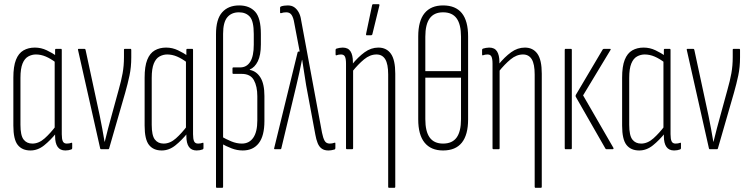

<svg xmlns="http://www.w3.org/2000/svg" viewBox="-20 -715 3586 920"><path d="M126 6Q86 6 65 -20.5Q44 -47 44 -113V-343Q44 -397 56.5 -428.5Q69 -460 92.5 -473.5Q116 -487 147 -487Q177 -487 204 -474Q231 -461 251 -447L248 -415Q223 -434 199.5 -444Q176 -454 152 -454Q133 -454 115.5 -444.5Q98 -435 88 -410.5Q78 -386 78 -342V-117Q78 -66 93 -46.5Q108 -27 135 -27Q166 -27 194 -52Q222 -77 249 -113L251 -79Q222 -43 191.5 -18.5Q161 6 126 6ZM293 6Q244 6 244 -63V-88L242 -93V-427L244 -439V-476Q244 -481 249 -481H272Q276 -481 276 -476V-72Q276 -49 281 -38Q286 -27 300 -27Q307 -27 312 -28Q317 -29 323 -31Q326 -32 326 -27V-5Q326 -1 322 1Q309 6 293 6Z M464 0Q461 0 460 -4L354 -475Q352 -481 358 -481H385Q389 -481 390 -476L458 -160Q464 -129 470 -98.5Q476 -68 481 -36H482Q490 -69 498 -99.5Q506 -130 515 -162L549 -286Q561 -328 567.5 -364Q574 -400 574 -441V-477Q574 -481 578 -481H605Q609 -481 609 -476V-440Q609 -393 600.5 -353Q592 -313 580 -271L503 -4Q502 0 499 0Z M755 6Q715 6 694 -20.5Q673 -47 673 -113V-343Q673 -397 685.5 -428.5Q698 -460 721.5 -473.5Q745 -487 776 -487Q806 -487 833 -474Q860 -461 880 -447L877 -415Q852 -434 828.5 -444Q805 -454 781 -454Q762 -454 744.5 -444.5Q727 -435 717 -410.5Q707 -386 707 -342V-117Q707 -66 722 -46.5Q737 -27 764 -27Q795 -27 823 -52Q851 -77 878 -113L880 -79Q851 -43 820.5 -18.5Q790 6 755 6ZM922 6Q873 6 873 -63V-88L871 -93V-427L873 -439V-476Q873 -481 878 -481H901Q905 -481 905 -476V-72Q905 -49 910 -38Q915 -27 929 -27Q936 -27 941 -28Q946 -29 952 -31Q955 -32 955 -27V-5Q955 -1 951 1Q938 6 922 6Z M1019 185Q1015 185 1015 180V-551Q1015 -623 1044.5 -656Q1074 -689 1126 -689Q1175 -689 1202.5 -659Q1230 -629 1230 -552V-502Q1230 -451 1215.5 -421.5Q1201 -392 1177 -382V-380Q1209 -374 1228 -343.5Q1247 -313 1247 -255V-135Q1247 -64 1220 -29Q1193 6 1143 6Q1116 6 1090 -4Q1064 -14 1039 -28V-62Q1063 -48 1088.5 -37.5Q1114 -27 1139 -27Q1174 -27 1193.5 -55Q1213 -83 1213 -138V-254Q1213 -301 1196.5 -331Q1180 -361 1138 -361H1098Q1094 -361 1094 -365V-388Q1094 -392 1098 -392H1131Q1162 -392 1179 -419Q1196 -446 1196 -501V-552Q1196 -614 1177 -635Q1158 -656 1125 -656Q1089 -656 1069 -632Q1049 -608 1049 -553V180Q1049 185 1044 185Z M1553 6Q1534 6 1521.5 -3Q1509 -12 1502 -29.5Q1495 -47 1491 -70L1447 -306Q1442 -337 1437.5 -366.5Q1433 -396 1428 -428H1427Q1420 -395 1414 -366Q1408 -337 1400 -305L1328 -4Q1327 0 1324 0H1297Q1292 0 1294 -6L1406 -464Q1407 -468 1411 -468H1416L1390 -605Q1386 -630 1377.5 -643Q1369 -656 1352 -656Q1345 -656 1338.5 -655Q1332 -654 1327 -652Q1322 -651 1322 -656V-678Q1322 -682 1326 -684Q1340 -689 1359 -689Q1378 -689 1390.5 -680Q1403 -671 1411.5 -655.5Q1420 -640 1423 -618L1523 -79Q1528 -54 1535.5 -40.5Q1543 -27 1560 -27Q1571 -27 1583 -31Q1587 -33 1587 -27V-6Q1587 -1 1584 1Q1578 3 1569.5 4.5Q1561 6 1553 6Z M1844 185Q1840 185 1840 180V-358Q1840 -408 1826 -431Q1812 -454 1784 -454Q1753 -454 1724.5 -430.5Q1696 -407 1668 -372L1666 -405Q1696 -442 1727 -464.5Q1758 -487 1793 -487Q1832 -487 1853 -457.5Q1874 -428 1874 -362V180Q1874 185 1869 185ZM1643 0Q1638 0 1638 -5V-410Q1638 -433 1633 -443.5Q1628 -454 1614 -454Q1608 -454 1602.5 -453Q1597 -452 1592 -450Q1588 -449 1588 -454V-476Q1588 -480 1592 -482Q1598 -484 1606.5 -485.5Q1615 -487 1622 -487Q1648 -487 1659.5 -469Q1671 -451 1671 -418V-396L1672 -386V-5Q1672 0 1667 0ZM1737 -546Q1733 -546 1734 -552L1763 -690Q1764 -695 1769 -695H1794Q1799 -695 1798 -689L1764 -550Q1762 -546 1758 -546Z M2103 -689Q2163 -689 2193 -652Q2223 -615 2223 -540V-143Q2223 -69 2193 -31.5Q2163 6 2103 6Q2045 6 2014.5 -31.5Q1984 -69 1984 -143V-540Q1984 -615 2014.5 -652Q2045 -689 2103 -689ZM2103 -656Q2060 -656 2039 -627Q2018 -598 2018 -539V-374H2189V-539Q2189 -598 2168 -627Q2147 -656 2103 -656ZM2103 -27Q2147 -27 2168 -56Q2189 -85 2189 -144V-343H2018V-144Q2018 -85 2039 -56Q2060 -27 2103 -27Z M2546 185Q2542 185 2542 180V-358Q2542 -408 2528 -431Q2514 -454 2486 -454Q2455 -454 2426.5 -430.5Q2398 -407 2370 -372L2368 -405Q2398 -442 2429 -464.5Q2460 -487 2495 -487Q2534 -487 2555 -457.5Q2576 -428 2576 -362V180Q2576 185 2571 185ZM2345 0Q2340 0 2340 -5V-410Q2340 -433 2335 -443.5Q2330 -454 2316 -454Q2310 -454 2304.5 -453Q2299 -452 2294 -450Q2290 -449 2290 -454V-476Q2290 -480 2294 -482Q2300 -484 2308.5 -485.5Q2317 -487 2324 -487Q2350 -487 2361.5 -469Q2373 -451 2373 -418V-396L2374 -386V-5Q2374 0 2369 0Z M2886 0Q2883 0 2881 -3L2739 -251Q2737 -255 2739 -260L2868 -478Q2871 -481 2874 -481H2903Q2905 -481 2906 -479.5Q2907 -478 2905 -475L2774 -258L2919 -7Q2922 0 2915 0ZM2690 0Q2686 0 2686 -5V-476Q2686 -481 2690 -481H2715Q2720 -481 2720 -476V-5Q2720 0 2715 0Z M3043 6Q3003 6 2982 -20.5Q2961 -47 2961 -113V-343Q2961 -397 2973.5 -428.5Q2986 -460 3009.5 -473.5Q3033 -487 3064 -487Q3094 -487 3121 -474Q3148 -461 3168 -447L3165 -415Q3140 -434 3116.5 -444Q3093 -454 3069 -454Q3050 -454 3032.5 -444.5Q3015 -435 3005 -410.5Q2995 -386 2995 -342V-117Q2995 -66 3010 -46.5Q3025 -27 3052 -27Q3083 -27 3111 -52Q3139 -77 3166 -113L3168 -79Q3139 -43 3108.5 -18.5Q3078 6 3043 6ZM3210 6Q3161 6 3161 -63V-88L3159 -93V-427L3161 -439V-476Q3161 -481 3166 -481H3189Q3193 -481 3193 -476V-72Q3193 -49 3198 -38Q3203 -27 3217 -27Q3224 -27 3229 -28Q3234 -29 3240 -31Q3243 -32 3243 -27V-5Q3243 -1 3239 1Q3226 6 3210 6Z M3381 0Q3378 0 3377 -4L3271 -475Q3269 -481 3275 -481H3302Q3306 -481 3307 -476L3375 -160Q3381 -129 3387 -98.5Q3393 -68 3398 -36H3399Q3407 -69 3415 -99.5Q3423 -130 3432 -162L3466 -286Q3478 -328 3484.5 -364Q3491 -400 3491 -441V-477Q3491 -481 3495 -481H3522Q3526 -481 3526 -476V-440Q3526 -393 3517.5 -353Q3509 -313 3497 -271L3420 -4Q3419 0 3416 0Z"/></svg>

Font: Sofia Sans Extra Condensed ExtraLight
Style: Regular
Weight: 250
Designer: Botio Nikoltchev, Ani Petrova
Foundry: lettersoup
Version: Version 4.101